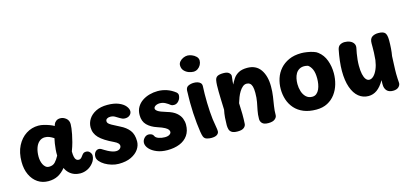

<svg xmlns="http://www.w3.org/2000/svg" viewBox="-68 -1314 3931 1839"><g transform="rotate(-15 1897.5 -395.0)"><path d="M35 -240Q35 -332 68.5 -397.5Q102 -463 157.5 -498.5Q213 -534 279 -534Q305 -534 333 -527Q361 -520 387 -510.5Q413 -501 431 -490L437 -508Q443 -524 459.5 -536Q476 -548 499 -548Q531 -548 557 -526.5Q583 -505 583 -468Q583 -452 580 -427.5Q577 -403 570.5 -369.5Q564 -336 553.5 -296.5Q543 -257 526 -212Q526 -178 531 -157Q536 -136 546 -127Q556 -118 571 -118Q584 -118 593.5 -126.5Q603 -135 613 -150Q623 -164 632 -169.5Q641 -175 656 -175Q679 -175 693.5 -158Q708 -141 708 -123Q708 -105 701 -86.5Q694 -68 682 -53Q657 -21 623 -4.5Q589 12 551 12Q522 12 494 2Q466 -8 443.5 -29Q421 -50 408 -80Q374 -38 333 -16.5Q292 5 237 5Q178 5 132.5 -25.5Q87 -56 61 -111.5Q35 -167 35 -240ZM205 -246Q205 -227 209 -206.5Q213 -186 222 -168Q231 -150 245 -138.5Q259 -127 279 -127Q317 -127 339 -150.5Q361 -174 380 -210Q379 -239 381.5 -269.5Q384 -300 388.5 -328.5Q393 -357 398 -378Q375 -393 354.5 -401.5Q334 -410 310 -410Q278 -410 254 -389Q230 -368 217.5 -331Q205 -294 205 -246Z M1167 -441Q1167 -419 1149.5 -402.5Q1132 -386 1101 -386Q1087 -386 1074.5 -391Q1062 -396 1053 -402Q1032 -415 1012.5 -426.5Q993 -438 967 -438Q947 -438 934 -429.5Q921 -421 921 -405Q921 -395 928 -385.5Q935 -376 959.5 -362Q984 -348 1036 -322Q1092 -295 1123.5 -254.5Q1155 -214 1155 -145Q1155 -103 1129.5 -66Q1104 -29 1054.5 -5Q1005 19 931 19Q897 19 861.5 8.5Q826 -2 796.5 -19.5Q767 -37 748.5 -59Q730 -81 730 -104Q730 -133 745 -150.5Q760 -168 781 -168Q792 -168 803.5 -162Q815 -156 828 -147Q839 -140 857.5 -130Q876 -120 897.5 -112.5Q919 -105 936 -105Q961 -105 975 -117Q989 -129 989 -146Q989 -158 978 -170Q967 -182 940 -195Q844 -240 801.5 -284Q759 -328 759 -388Q759 -432 783.5 -470Q808 -508 854.5 -531.5Q901 -555 968 -555Q1034 -555 1078.5 -537Q1123 -519 1145 -492Q1167 -465 1167 -441Z M1642 -497Q1656 -484 1656 -468Q1655 -436 1635 -412.5Q1615 -389 1588 -389Q1581 -389 1572.5 -390.5Q1564 -392 1557 -397Q1539 -412 1513.5 -426Q1488 -440 1458 -440Q1441 -440 1427.5 -435Q1414 -430 1406 -422Q1398 -414 1398 -403Q1398 -390 1418.5 -375.5Q1439 -361 1503 -342Q1562 -325 1593.5 -298Q1625 -271 1637 -240Q1649 -209 1649 -178Q1649 -115 1619 -72Q1589 -29 1536.5 -8Q1484 13 1416 13Q1356 13 1311 -5.5Q1266 -24 1240.5 -52Q1215 -80 1214 -110Q1214 -137 1233 -158Q1252 -179 1277 -179Q1291 -179 1305.5 -172.5Q1320 -166 1328 -148Q1336 -132 1364 -122.5Q1392 -113 1423 -113Q1453 -113 1469.5 -124Q1486 -135 1486 -150Q1486 -160 1478.5 -171.5Q1471 -183 1448 -196Q1425 -209 1376 -225Q1315 -245 1279 -281.5Q1243 -318 1243 -380Q1243 -425 1262.5 -458.5Q1282 -492 1314.5 -514Q1347 -536 1387 -547Q1427 -558 1468 -558Q1515 -558 1559 -543Q1603 -528 1642 -497Z M1743 -490Q1745 -522 1769.5 -533.5Q1794 -545 1825 -545Q1843 -545 1860.5 -540Q1878 -535 1889.5 -523Q1901 -511 1900 -490Q1898 -457 1897.5 -414.5Q1897 -372 1898 -326.5Q1899 -281 1902 -238.5Q1905 -196 1909 -162Q1916 -113 1921.5 -84Q1927 -55 1927 -38Q1927 -18 1908.5 -4.5Q1890 9 1851 9Q1829 9 1806.5 2.5Q1784 -4 1775 -26Q1769 -40 1763 -77Q1757 -114 1752 -163.5Q1747 -213 1744 -266.5Q1741 -320 1741 -368Q1741 -400 1741.5 -422Q1742 -444 1742.5 -460Q1743 -476 1743 -490ZM1740 -740Q1740 -760 1754 -776.5Q1768 -793 1789.5 -803Q1811 -813 1833 -813Q1851 -813 1874.5 -804Q1898 -795 1916 -777.5Q1934 -760 1934 -737Q1934 -715 1923 -694.5Q1912 -674 1893 -661Q1874 -648 1850 -648Q1828 -648 1802.5 -657.5Q1777 -667 1758.5 -687.5Q1740 -708 1740 -740Z M2038 -513Q2043 -540 2063 -550.5Q2083 -561 2122 -561Q2160 -561 2176.5 -546Q2193 -531 2193 -515Q2193 -507 2191 -494Q2189 -481 2187.5 -465Q2186 -449 2185 -431Q2198 -458 2216.5 -486Q2235 -514 2268 -532.5Q2301 -551 2354 -551Q2442 -551 2486 -487.5Q2530 -424 2530 -321Q2530 -268 2523 -221.5Q2516 -175 2509 -131.5Q2502 -88 2502 -43Q2502 -22 2481 -4.5Q2460 13 2416 13Q2373 13 2355.5 -5Q2338 -23 2338 -48Q2338 -93 2346 -131.5Q2354 -170 2361.5 -210Q2369 -250 2369 -300Q2369 -340 2362.5 -362.5Q2356 -385 2342.5 -395.5Q2329 -406 2310 -406Q2289 -406 2271 -391Q2253 -376 2238 -352Q2223 -328 2212 -299.5Q2201 -271 2193 -244Q2196 -189 2196.5 -135Q2197 -81 2194 -39Q2193 -18 2173.5 -2Q2154 14 2111 14Q2072 14 2053.5 2Q2035 -10 2029.5 -29.5Q2024 -49 2024 -71Q2024 -106 2027 -145Q2030 -184 2038 -221Q2036 -276 2034.5 -320Q2033 -364 2032.5 -400Q2032 -436 2033 -464Q2034 -492 2038 -513Z M2892 -553Q2916 -553 2948 -548Q2980 -543 3008.5 -534Q3037 -525 3052 -512Q3100 -475 3122 -415Q3144 -355 3144 -287Q3144 -232 3129 -179.5Q3114 -127 3083 -85Q3052 -43 3005 -18Q2958 7 2894 7Q2821 7 2768 -15Q2715 -37 2680.5 -76Q2646 -115 2629.5 -165Q2613 -215 2613 -271Q2613 -325 2629.5 -375.5Q2646 -426 2680.5 -465.5Q2715 -505 2767.5 -529Q2820 -553 2892 -553ZM2780 -276Q2780 -239 2791 -203.5Q2802 -168 2826 -145Q2850 -122 2887 -122Q2912 -122 2929.5 -136.5Q2947 -151 2957.5 -174.5Q2968 -198 2972.5 -225.5Q2977 -253 2977 -279Q2977 -336 2962.5 -369Q2948 -402 2924 -419Q2913 -422 2904.5 -423.5Q2896 -425 2886 -425Q2857 -425 2836 -412Q2815 -399 2803 -378Q2791 -357 2785.5 -331Q2780 -305 2780 -276Z M3248 -496Q3255 -525 3275 -536.5Q3295 -548 3320 -548Q3349 -548 3373 -537.5Q3397 -527 3409 -507Q3421 -487 3414 -459Q3410 -441 3405 -412.5Q3400 -384 3397 -352.5Q3394 -321 3394 -293Q3394 -244 3401.5 -209.5Q3409 -175 3423.5 -156.5Q3438 -138 3457 -138Q3480 -138 3501 -159Q3522 -180 3538 -217.5Q3554 -255 3561 -305Q3565 -346 3566 -376.5Q3567 -407 3567 -429.5Q3567 -452 3567 -469Q3567 -514 3591.5 -531Q3616 -548 3654 -548Q3702 -548 3719.5 -528.5Q3737 -509 3737 -453Q3737 -413 3734 -373Q3731 -333 3725 -301Q3723 -249 3721.5 -217Q3720 -185 3719.5 -165Q3719 -145 3719 -126Q3719 -97 3720.5 -78.5Q3722 -60 3723 -41Q3726 -16 3706.5 3.5Q3687 23 3649 23Q3608 23 3587.5 0Q3567 -23 3567 -61Q3567 -68 3567 -74.5Q3567 -81 3567.5 -88Q3568 -95 3568 -104Q3533 -44 3494.5 -16.5Q3456 11 3410 11Q3355 11 3313 -23Q3271 -57 3247.5 -124Q3224 -191 3224 -287Q3224 -332 3230.5 -387.5Q3237 -443 3248 -496Z"/></g></svg>

Font: Playpen Sans Arabic
Style: Bold
Weight: 700
Version: Version 2.000